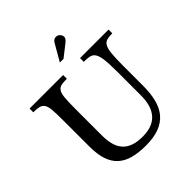

<svg xmlns="http://www.w3.org/2000/svg" viewBox="-260 -1186 1380 1380"><g transform="rotate(-45 430.5 -495.5)"><path d="M722 -310Q722 -231 706.5 -171Q691 -111 656.5 -71Q622 -31 567 -10.5Q512 10 434 10Q360 10 305 -4.5Q250 -19 213 -52.5Q176 -86 158 -140Q140 -194 140 -273V-537Q140 -611 136.5 -651Q133 -691 116 -710Q104 -723 83.5 -727.5Q63 -732 29 -732V-770H370V-732Q336 -732 315 -728Q294 -724 282 -708Q268 -690 264 -650.5Q260 -611 260 -537V-265Q260 -214 270.5 -174.5Q281 -135 305 -107.5Q329 -80 367.5 -66Q406 -52 462 -52Q562 -52 612 -107Q662 -162 662 -271V-512Q662 -601 655 -647Q648 -693 629 -712Q615 -725 594 -728.5Q573 -732 542 -732V-770H832V-732Q800 -732 779.5 -727Q759 -722 747 -705Q732 -684 727 -639.5Q722 -595 722 -512ZM417 -850 485 -968Q501 -1001 526 -1001Q554 -1001 567 -974Q573 -958 567 -945.5Q561 -933 546 -922L454 -850Z"/></g></svg>

Font: SVN-Libre Baskerville
Style: Regular
Weight: 400
Designer: Pablo Impallari, Rodrigo Fuenzalida
Foundry: Pablo Impallari, Rodrigo Fuenzalida
Version: Version 1.000; ttfautohint (v1.8.4)